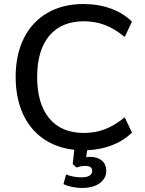

<svg xmlns="http://www.w3.org/2000/svg" viewBox="-20 -740 724 956"><path d="M414 8 409 43Q416 41 430 41Q464 41 486.5 59Q509 77 509 111Q509 148 476.5 172Q444 196 387 196Q365 196 340 191Q315 186 296 177L309 129Q346 143 386 143Q411 143 425 135Q439 127 439 111Q439 86 404 86Q385 86 361 94L342 77L350 6Q260 -4 194 -50.5Q128 -97 93 -175.5Q58 -254 58 -357Q58 -468 99 -550Q140 -632 216.5 -676Q293 -720 396 -720Q469 -720 531.5 -697.5Q594 -675 637 -632L601 -556Q551 -597 502.5 -615.5Q454 -634 397 -634Q286 -634 225.5 -562Q165 -490 165 -357Q165 -223 225.5 -150.5Q286 -78 397 -78Q454 -78 502.5 -96.5Q551 -115 601 -156L637 -80Q597 -40 539.5 -17.5Q482 5 414 8Z"/></svg>

Font: Muli SemiBold
Style: Regular
Weight: 600
Designer: Vernon Adams
Foundry: Vernon Adams
Version: Version 2.000